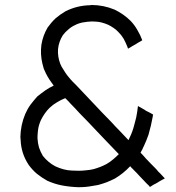

<svg xmlns="http://www.w3.org/2000/svg" viewBox="-20 -739 714 777"><path d="M548.8 -121.1Q559.6 -110.4 569.3 -98.6Q580.1 -87.9 590.8 -76.2Q598.6 -68.4 606.4 -60.5Q614.3 -52.7 621.1 -43.9Q627.9 -38.1 633.8 -31.2Q640.6 -24.4 646.5 -17.6Q646.5 -17.6 646.5 -17.6Q646.5 -17.6 646.5 -16.6Q644.5 -15.6 642.6 -14.6Q640.6 -13.7 638.7 -12.7Q637.7 -11.7 635.7 -10.7Q633.8 -9.8 631.8 -8.8Q628.9 -6.8 625 -4.9Q621.1 -2 617.2 0Q614.3 2 610.4 3.9Q606.4 5.9 602.5 7.8Q598.6 10.7 594.7 12.7Q590.8 14.6 586.9 17.6Q585.9 16.6 585 15.6Q584 14.6 583 12.7Q573.2 3.9 564.5 -5.9Q554.7 -15.6 545.9 -25.4Q540 -32.2 533.2 -39.1Q527.3 -44.9 520.5 -51.8Q517.6 -55.7 513.7 -58.6Q510.7 -62.5 506.8 -66.4Q493.2 -51.8 477.5 -39.1Q462.9 -27.3 445.3 -16.6Q429.7 -8.8 413.1 -2Q397.5 3.9 379.9 8.8Q377.9 9.8 352.5 13.7Q328.1 18.6 297.9 18.6Q264.6 17.6 232.4 11.7Q201.2 5.9 170.9 -7.8Q148.4 -20.5 128.9 -36.1Q110.4 -51.8 95.7 -72.3Q65.4 -118.2 63.5 -172.9Q62.5 -178.7 62.5 -184.6Q63.5 -233.4 82 -277.3Q90.8 -297.9 103.5 -315.4Q116.2 -332 130.9 -348.6Q146.5 -361.3 163.1 -373Q178.7 -383.8 197.3 -392.6Q188.5 -404.3 180.7 -416Q172.9 -427.7 166 -441.4Q161.1 -451.2 157.2 -460.9Q154.3 -471.7 151.4 -482.4Q142.6 -519.5 147.5 -557.6Q153.3 -594.7 172.9 -627.9Q187.5 -648.4 205.1 -665Q223.6 -680.7 245.1 -693.4Q292 -716.8 343.8 -717.8Q347.7 -718.8 350.6 -718.8Q398.4 -718.8 443.4 -700.2Q461.9 -691.4 478.5 -679.7Q494.1 -668.9 508.8 -654.3Q525.4 -636.7 536.1 -617.2Q547.9 -597.7 555.7 -576.2Q553.7 -575.2 552.7 -574.2Q551.8 -573.2 549.8 -572.3Q544.9 -569.3 539.1 -566.4Q534.2 -563.5 528.3 -559.6Q525.4 -557.6 521.5 -555.7Q518.6 -553.7 514.6 -551.8Q510.7 -548.8 506.8 -546.9Q502.9 -544.9 498 -542Q498 -542 498 -542Q497.1 -544.9 495.1 -550.8Q488.3 -567.4 480.5 -582Q471.7 -596.7 459 -609.4Q450.2 -619.1 439.5 -626Q429.7 -632.8 418 -638.7Q390.6 -650.4 369.1 -651.4Q347.7 -652.3 352.5 -652.3Q333 -651.4 316.4 -648.4Q298.8 -645.5 282.2 -636.7Q267.6 -629.9 255.9 -619.1Q244.1 -609.4 234.4 -596.7Q217.8 -570.3 214.8 -540Q212.9 -509.8 223.6 -481.4Q228.5 -468.8 236.3 -458Q243.2 -446.3 251 -435.5Q266.6 -416 274.4 -408.2Q282.2 -400.4 289.1 -393.6Q315.4 -365.2 341.8 -337.9Q368.2 -310.5 394.5 -282.2Q412.1 -264.6 429.7 -246.1Q446.3 -227.5 463.9 -210Q472.7 -200.2 482.4 -190.4Q491.2 -181.6 500 -171.9Q505.9 -183.6 510.7 -195.3Q515.6 -207 519.5 -219.7Q522.5 -230.5 525.4 -241.2Q528.3 -252 531.2 -263.7Q533.2 -274.4 535.2 -286.1Q536.1 -296.9 538.1 -308.6Q538.1 -308.6 539.1 -308.6Q539.1 -308.6 540 -309.6Q542 -307.6 543.9 -306.6Q545.9 -305.7 547.9 -304.7Q553.7 -300.8 559.6 -297.9Q565.4 -294.9 570.3 -291Q574.2 -289.1 578.1 -287.1Q582 -285.2 585.9 -283.2Q588.9 -281.2 592.8 -279.3Q595.7 -277.3 599.6 -275.4Q599.6 -273.4 598.6 -272.5Q598.6 -271.5 598.6 -269.5Q594.7 -251 590.8 -231.4Q585.9 -212.9 581.1 -194.3Q576.2 -182.6 572.3 -170.9Q567.4 -159.2 562.5 -148.4Q560.5 -144.5 558.6 -140.6Q557.6 -137.7 555.7 -133.8Q552.7 -128.9 551.8 -127Q549.8 -124 548.8 -121.1ZM244.1 -341.8Q226.6 -335 210.9 -325.2Q195.3 -316.4 180.7 -302.7Q169.9 -292 161.1 -279.3Q152.3 -266.6 145.5 -252.9Q135.7 -230.5 133.8 -211.9Q131.8 -194.3 131.8 -186.5Q131.8 -184.6 131.8 -182.6Q131.8 -180.7 131.8 -178.7Q132.8 -160.2 137.7 -142.6Q143.6 -125 153.3 -108.4Q164.1 -94.7 175.8 -85Q188.5 -74.2 203.1 -66.4Q238.3 -49.8 270.5 -48.8Q302.7 -47.9 295.9 -47.9Q312.5 -47.9 328.1 -49.8Q343.8 -50.8 359.4 -54.7Q373 -58.6 385.7 -63.5Q398.4 -68.4 411.1 -75.2Q424.8 -83 437.5 -93.8Q449.2 -103.5 460.9 -115.2Q448.2 -127.9 435.5 -141.6Q423.8 -154.3 411.1 -167Q391.6 -187.5 373 -207Q354.5 -226.6 335.9 -246.1Q318.4 -264.6 300.8 -282.2Q284.2 -300.8 266.6 -318.4Q261.7 -324.2 255.9 -330.1Q250 -335.9 244.1 -341.8Z"/></svg>

Font: LeFont
Style: Light
Weight: 300
Designer: Leryon MEDIA
Version: Version 1.0